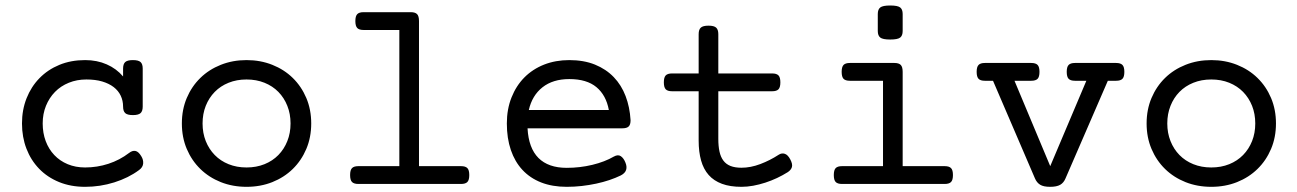

<svg xmlns="http://www.w3.org/2000/svg" viewBox="-20 -686 4837 716"><path d="M439 -288.6Q439 -310.5 430.2 -329.1Q421.4 -347.7 404.1 -361.1Q386.7 -374.5 361.3 -382.1Q335.9 -389.6 302.2 -389.6Q266.6 -389.6 236.6 -377.4Q206.5 -365.2 185.1 -343.3Q163.6 -321.3 151.4 -291.3Q139.2 -261.2 139.2 -225.6Q139.2 -189.9 150.4 -159.9Q161.6 -129.9 182.4 -107.9Q203.1 -85.9 232.4 -73.7Q261.7 -61.5 297.4 -61.5Q342.3 -61.5 384.3 -75.2Q426.3 -88.9 461.4 -115.7Q474.1 -125.5 485.4 -123Q496.6 -120.6 506.8 -103.5Q515.1 -90.3 513.9 -76.2Q512.7 -62 498.5 -51.8Q459 -22.5 406.2 -5.9Q353.5 10.7 297.4 10.7Q243.7 10.7 200.2 -7.1Q156.7 -24.9 126 -56.6Q95.2 -88.4 78.6 -131.6Q62 -174.8 62 -225.6Q62 -276.4 79.1 -319.6Q96.2 -362.8 127.2 -394.5Q158.2 -426.3 201.4 -444.1Q244.6 -461.9 297.4 -461.9Q341.8 -461.9 377.9 -446Q414.1 -430.2 439 -400.9V-430.2Q439 -447.3 447 -454.6Q455.1 -461.9 475.6 -461.9Q496.1 -461.9 504.2 -454.6Q512.2 -447.3 512.2 -430.2V-288.6Q512.2 -271.5 504.2 -264.2Q496.1 -256.8 475.6 -256.8Q455.1 -256.8 447 -264.2Q439 -271.5 439 -288.6Z M658.2 -225.6Q658.2 -277.3 676.5 -320.6Q694.8 -363.8 727.1 -395.3Q759.3 -426.8 803.5 -444.3Q847.7 -461.9 899.4 -461.9Q951.2 -461.9 995.4 -444.3Q1039.6 -426.8 1071.8 -395.3Q1104 -363.8 1122.3 -320.6Q1140.6 -277.3 1140.6 -225.6Q1140.6 -173.8 1122.3 -130.6Q1104 -87.4 1071.8 -55.9Q1039.6 -24.4 995.4 -6.8Q951.2 10.7 899.4 10.7Q847.7 10.7 803.5 -6.8Q759.3 -24.4 727.1 -55.9Q694.8 -87.4 676.5 -130.6Q658.2 -173.8 658.2 -225.6ZM735.4 -225.6Q735.4 -189.9 747.3 -159.9Q759.3 -129.9 780.8 -107.9Q802.2 -85.9 832.5 -73.7Q862.8 -61.5 899.4 -61.5Q936 -61.5 966.3 -73.7Q996.6 -85.9 1018.1 -107.9Q1039.6 -129.9 1051.5 -159.9Q1063.5 -189.9 1063.5 -225.6Q1063.5 -261.2 1051.5 -291.3Q1039.6 -321.3 1018.1 -343.3Q996.6 -365.2 966.3 -377.4Q936 -389.6 899.4 -389.6Q862.8 -389.6 832.5 -377.4Q802.2 -365.2 780.8 -343.3Q759.3 -321.3 747.3 -291.3Q735.4 -261.2 735.4 -225.6Z M1469.2 -574.2H1335.9Q1319.3 -574.2 1312.3 -581.5Q1305.2 -588.9 1305.2 -607.4Q1305.2 -626 1312.3 -633.3Q1319.3 -640.6 1335.9 -640.6H1511.7Q1528.3 -640.6 1535.4 -633.3Q1542.5 -626 1542.5 -607.4V-66.4H1699.2Q1715.8 -66.4 1722.9 -59.1Q1730 -51.8 1730 -33.2Q1730 -14.6 1722.9 -7.3Q1715.8 0 1699.2 0H1316.4Q1299.8 0 1292.7 -7.3Q1285.6 -14.6 1285.6 -33.2Q1285.6 -51.8 1292.7 -59.1Q1299.8 -66.4 1316.4 -66.4H1469.2Z M1947.3 -207.5Q1951.2 -133.8 1988 -96.9Q2024.9 -60.1 2093.3 -60.1Q2142.6 -60.1 2189 -71.3Q2235.4 -82.5 2269 -102.1Q2284.7 -110.8 2295.2 -103.5Q2305.7 -96.2 2312 -80.6Q2318.8 -64.9 2314.9 -52.5Q2311 -40 2294.9 -31.7Q2275.9 -22.5 2252.7 -14.6Q2229.5 -6.8 2203.4 -1.2Q2177.2 4.4 2149.4 7.6Q2121.6 10.7 2093.3 10.7Q2039.6 10.7 1998 -5.6Q1956.5 -22 1928.2 -52.5Q1899.9 -83 1885 -126.7Q1870.1 -170.4 1870.1 -225.6Q1870.1 -278.8 1887.5 -322.5Q1904.8 -366.2 1935.5 -397.2Q1966.3 -428.2 2009 -445.1Q2051.8 -461.9 2103 -461.9Q2157.2 -461.9 2198.7 -445.1Q2240.2 -428.2 2268.8 -398.4Q2297.4 -368.7 2313 -327.6Q2328.6 -286.6 2331.5 -237.8Q2331.5 -221.2 2324.5 -214.4Q2317.4 -207.5 2300.8 -207.5ZM2103 -391.1Q2042 -391.1 2003.2 -360.6Q1964.4 -330.1 1952.1 -275.9H2250.5Q2240.2 -331.1 2204.1 -361.1Q2168 -391.1 2103 -391.1Z M2585.4 -412.1V-558.6Q2585.4 -575.7 2593.5 -583Q2601.6 -590.3 2622.1 -590.3Q2642.6 -590.3 2650.6 -583Q2658.7 -575.7 2658.7 -558.6V-412.1H2859.4Q2876 -412.1 2883.1 -404.8Q2890.1 -397.5 2890.1 -378.9Q2890.1 -360.4 2883.1 -353Q2876 -345.7 2859.4 -345.7H2658.7V-168Q2658.7 -141.1 2663.1 -120.8Q2667.5 -100.6 2677.5 -87.2Q2687.5 -73.7 2704.1 -67.1Q2720.7 -60.5 2745.1 -60.5Q2779.3 -60.5 2815.4 -74.2Q2851.6 -87.9 2883.8 -108.9Q2895 -116.2 2906.5 -112.5Q2918 -108.9 2927.2 -91.3Q2936.5 -73.7 2933.1 -62.7Q2929.7 -51.8 2917.5 -43.9Q2898.9 -32.2 2877.7 -22.2Q2856.4 -12.2 2834 -4.9Q2811.5 2.4 2788.8 6.6Q2766.1 10.7 2745.1 10.7Q2702.6 10.7 2672.4 -0.5Q2642.1 -11.7 2622.8 -33.4Q2603.5 -55.2 2594.5 -87.4Q2585.4 -119.6 2585.4 -161.6V-345.7H2486.3Q2469.7 -345.7 2462.6 -353Q2455.6 -360.4 2455.6 -378.9Q2455.6 -397.5 2462.6 -404.8Q2469.7 -412.1 2486.3 -412.1Z M3272.9 -384.8H3149.4Q3132.8 -384.8 3125.7 -392.1Q3118.7 -399.4 3118.7 -418Q3118.7 -436.5 3125.7 -443.8Q3132.8 -451.2 3149.4 -451.2H3315.4Q3332 -451.2 3339.1 -443.8Q3346.2 -436.5 3346.2 -418V-66.4H3502.9Q3519.5 -66.4 3526.6 -59.1Q3533.7 -51.8 3533.7 -33.2Q3533.7 -14.6 3526.6 -7.3Q3519.5 0 3502.9 0H3120.1Q3103.5 0 3096.4 -7.3Q3089.4 -14.6 3089.4 -33.2Q3089.4 -51.8 3096.4 -59.1Q3103.5 -66.4 3120.1 -66.4H3272.9ZM3346.2 -570.3Q3346.2 -553.2 3336.9 -545.9Q3327.6 -538.6 3299.8 -538.6Q3272 -538.6 3262.7 -545.9Q3253.4 -553.2 3253.4 -570.3V-633.8Q3253.4 -650.9 3262.7 -658.2Q3272 -665.5 3299.8 -665.5Q3327.6 -665.5 3336.9 -658.2Q3346.2 -650.9 3346.2 -633.8Z M3652.8 -384.8Q3636.2 -384.8 3629.2 -392.1Q3622.1 -399.4 3622.1 -418Q3622.1 -436.5 3629.2 -443.8Q3636.2 -451.2 3652.8 -451.2H3825.7Q3842.3 -451.2 3849.4 -443.8Q3856.4 -436.5 3856.4 -418Q3856.4 -399.4 3849.4 -392.1Q3842.3 -384.8 3825.7 -384.8H3763.2L3896.5 -66.4L4031.2 -384.8H3988.8Q3972.2 -384.8 3965.1 -392.1Q3958 -399.4 3958 -418Q3958 -436.5 3965.1 -443.8Q3972.2 -451.2 3988.8 -451.2H4142.1Q4158.7 -451.2 4165.8 -443.8Q4172.9 -436.5 4172.9 -418Q4172.9 -399.4 4165.8 -392.1Q4158.7 -384.8 4142.1 -384.8H4111.3L3953.6 -21Q3946.8 -4.4 3933.6 3.2Q3920.4 10.7 3896 10.7Q3871.6 10.7 3858.9 2.9Q3846.2 -4.9 3839.4 -21L3683.1 -384.8Z M4255.9 -225.6Q4255.9 -277.3 4274.2 -320.6Q4292.5 -363.8 4324.7 -395.3Q4356.9 -426.8 4401.1 -444.3Q4445.3 -461.9 4497.1 -461.9Q4548.8 -461.9 4593 -444.3Q4637.2 -426.8 4669.4 -395.3Q4701.7 -363.8 4720 -320.6Q4738.3 -277.3 4738.3 -225.6Q4738.3 -173.8 4720 -130.6Q4701.7 -87.4 4669.4 -55.9Q4637.2 -24.4 4593 -6.8Q4548.8 10.7 4497.1 10.7Q4445.3 10.7 4401.1 -6.8Q4356.9 -24.4 4324.7 -55.9Q4292.5 -87.4 4274.2 -130.6Q4255.9 -173.8 4255.9 -225.6ZM4333 -225.6Q4333 -189.9 4345 -159.9Q4356.9 -129.9 4378.4 -107.9Q4399.9 -85.9 4430.2 -73.7Q4460.4 -61.5 4497.1 -61.5Q4533.7 -61.5 4564 -73.7Q4594.2 -85.9 4615.7 -107.9Q4637.2 -129.9 4649.2 -159.9Q4661.1 -189.9 4661.1 -225.6Q4661.1 -261.2 4649.2 -291.3Q4637.2 -321.3 4615.7 -343.3Q4594.2 -365.2 4564 -377.4Q4533.7 -389.6 4497.1 -389.6Q4460.4 -389.6 4430.2 -377.4Q4399.9 -365.2 4378.4 -343.3Q4356.9 -321.3 4345 -291.3Q4333 -261.2 4333 -225.6Z"/></svg>

Font: Courier Prime
Style: Regular
Weight: 400
Designer: Alan Dague-Greene
Foundry: Quote-Unquote Apps
Version: Version 1.203